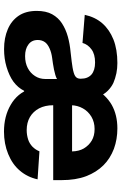

<svg xmlns="http://www.w3.org/2000/svg" viewBox="155 -748 603 954"><g transform="rotate(90 457.0 -271.5)"><path d="M634.3 10.7Q558.1 10.7 501 -22.9Q443.4 -56.2 423.3 -116.7L418.5 -437.5Q451.7 -496.1 502 -524.9Q551.8 -552.7 618.7 -552.7Q672.4 -552.7 719.7 -535.6Q768.1 -517.1 801.3 -483.9Q836.4 -448.7 856 -397.5Q875.5 -346.2 875.5 -275.4V-233.9H425.8V-327.6H732.9Q731.9 -362.3 718.3 -385.7Q703.1 -411.1 679.2 -425.3Q655.3 -439.5 621.6 -439.5Q587.4 -439.5 560.5 -423.8Q533.2 -407.2 519 -381.3Q503.9 -354.5 503.4 -322.8V-233.9Q503.4 -193.4 519 -163.6Q534.7 -134.3 562 -118.2Q589.8 -102.1 627 -102.1Q650.9 -102.1 673.8 -109.4Q693.4 -115.7 709.5 -130.9Q724.6 -146 732.4 -165.5L871.6 -156.2Q860.4 -105.5 828.6 -68.4Q797.4 -31.2 746.1 -10.3Q695.3 10.7 634.3 10.7ZM259.3 -94.2Q293 -94.2 318.4 -107.4Q343.3 -120.1 358.4 -143.6Q373 -166 373 -194.8V-252.9Q367.7 -249 353.5 -244.6Q337.9 -240.2 326.2 -237.8Q305.7 -233.9 295.4 -232.4Q286.6 -231 267.6 -228.5Q241.7 -225.1 221.2 -215.8Q200.2 -206.5 190.4 -193.4Q179.2 -178.2 179.2 -157.2Q179.2 -126.5 202.1 -110.4Q223.6 -94.2 259.3 -94.2ZM224.6 10.3Q168.5 10.3 125.5 -8.3Q83 -26.4 58.6 -62.5Q34.7 -98.1 34.7 -152.3Q34.7 -198.2 51.3 -228.5Q68.8 -259.8 97.2 -277.8Q126 -296.4 162.6 -306.6Q197.8 -316.4 239.7 -320.3Q293.9 -326.2 316.4 -330.1Q347.2 -335.4 358.9 -343.3Q371.6 -351.6 371.6 -369.1V-371.6Q371.6 -405.3 351.1 -423.8Q330.1 -441.9 291 -441.9Q250 -441.9 226.1 -424.3Q201.2 -406.2 193.8 -379.4L54.2 -390.6Q65.4 -441.9 95.7 -477.1Q127 -513.2 176.8 -533.2Q226.1 -552.7 293.9 -552.7Q320.3 -552.7 344.2 -547.9Q371.6 -542 391.6 -533.2Q413.1 -523.4 431.6 -504.9Q449.7 -486.8 459.5 -461.4L440.9 -89.4H431.6Q416.5 -58.6 386.2 -36.1Q356.9 -15.1 313 -2Q272 10.3 224.6 10.3Z"/></g></svg>

Font: My Font
Style: Bold
Weight: 500
Designer: Rasmus Andersson
Foundry: rsms
Version: Version 0.001